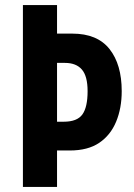

<svg xmlns="http://www.w3.org/2000/svg" viewBox="-20 -734 525 754"><path d="M458 -376Q458 -309 436 -256Q414 -203 369.5 -173Q325 -143 254 -143H204V0H70V-714H204V-602H264Q362 -602 410 -541.5Q458 -481 458 -376ZM230 -256Q283 -256 303.5 -284.5Q324 -313 324 -376Q324 -435 301.5 -461Q279 -487 235 -487H204V-256Z"/></svg>

Font: Noto Sans Gujarati UI ExtraCondensed
Style: Bold
Weight: 700
Width: 2
Designer: Jelle Bosma - Monotype Design Team, Universal Thirst
Foundry: Monotype Imaging Inc.
Version: Version 2.106; ttfautohint (v1.8.4.7-5d5b)